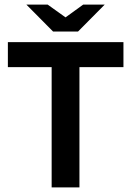

<svg xmlns="http://www.w3.org/2000/svg" viewBox="-20 -809 566 829"><path d="M513 -627V-519H323V0H203V-519H14V-627ZM94 -789H186L263 -734L339 -789H432L317 -673H209Z"/></svg>

Font: Blinker SemiBold
Style: Regular
Weight: 600
Designer: Juergen Huber
Foundry: supertype
Version: Version 1.015;PS 1.15;hotconv 1.0.88;makeotf.lib2.5.647800